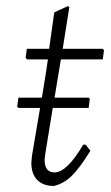

<svg xmlns="http://www.w3.org/2000/svg" viewBox="-20 -611 367 637"><path d="M159 6Q123 6 103.5 -14Q84 -34 84 -71L86 -94L113 -253H41L37 -257L41 -287H119L131 -361L139 -414H70L65 -419L69 -449H143L160 -570L206 -591L210 -587L188 -449H321L325 -444L321 -414H182L161 -287H274L278 -283L274 -253H155L130 -99L128 -81Q128 -39 161 -39Q202 -39 256 -131H264L280 -111Q244 -53 218 -27.5Q192 -2 159 6Z"/></svg>

Font: Alegreya Sans Light
Style: Italic
Weight: 300
Italic angle: -7°
Designer: Juan Pablo del Peral
Foundry: Huerta Tipografica
Version: Version 2.007